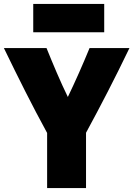

<svg xmlns="http://www.w3.org/2000/svg" viewBox="-42 -949 708 982"><path d="M620 -703C547 -551 473 -408 398 -270V13H199V-269C123 -408 51 -552 -22 -703H196C230 -619 266 -533 305 -453C344 -534 381 -618 416 -703ZM491 -784H128V-929H491Z"/></svg>

Font: Repo Black
Style: Regular
Weight: 900
Designer: Stefan Peev
Foundry: Context Ltd
Version: Version 1.502